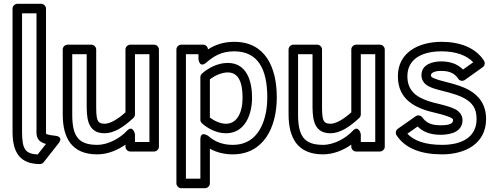

<svg xmlns="http://www.w3.org/2000/svg" viewBox="-20 -772 2590 1010"><path d="M96 -75.1V-702H172V-75C172 -63.4 173.7 -50.4 181.8 -38.8C191.8 -24.7 207.3 -18.6 221.9 -14.9L178.1 40.7C112.7 36.8 96.8 12.6 96 -75.1ZM46 -74.9C46.9 29 84.2 90.6 189.9 91C196.1 91 204.7 87.7 209.6 81.5L287.6 -17.5C317.4 -55.3 270.6 -57.9 270.6 -57.9C238.8 -61.2 224.6 -66.2 222.8 -67.6C222.6 -67.9 222 -70.3 222 -75V-727C222 -737.7 212.1 -752 197 -752H71C60.3 -752 46 -742.1 46 -727Z M491 -10C389.8 -10 360 -58.9 360 -170V-487H436V-230C436 -162.6 434.1 -71 530 -71C578.3 -71 627.9 -101 682.1 -151.8C687.2 -156.5 690 -164 690 -170V-487H766V-25H690V-66C690 -66 679.3 -118.6 646.6 -82.9C614 -47.4 551.6 -10 491 -10ZM491 40C547.4 40 600 17.1 640 -11.2V0C640 10.7 649.9 25 665 25H791C801.7 25 816 15.1 816 0V-512C816 -522.7 806.1 -537 791 -537H665C654.3 -537 640 -527.1 640 -512V-181C593.1 -138.8 555 -121 530 -121C486.9 -121 486 -147.5 486 -230V-512C486 -522.7 476.1 -537 461 -537H335C324.3 -537 310 -527.1 310 -512V-170C310 -46.4 357.4 40 491 40Z M1212 -502C1336.2 -502 1386 -409.7 1386 -260C1386 -156 1353.1 -76.1 1300 -38.4C1273.6 -19.6 1242.3 -10 1204 -10C1152.7 -10 1111 -25.5 1075.6 -56.7C1075.6 -56.7 1034 -87.4 1034 -38V168H958V-487H1024V-462C1024 -462 1027.8 -410.9 1065.3 -443C1105.4 -477.4 1145.8 -502 1212 -502ZM1436 -260C1436 -418.1 1375.7 -552 1212 -552C1155 -552 1110.6 -535.6 1074.1 -512.2C1073 -525.4 1063.3 -537 1049 -537H933C922.3 -537 908 -527.1 908 -512V193C908 203.7 917.9 218 933 218H1059C1069.7 218 1084 208.1 1084 193V10.3C1119 29.7 1160 40 1204 40C1366.5 40 1436 -101.3 1436 -260ZM1169 -71C1269.6 -71 1306 -171.2 1306 -258C1306 -343.7 1278.9 -441 1178 -441C1122.4 -441 1071.6 -411.3 1042.1 -384.5C1036.9 -379.7 1034 -372.3 1034 -366V-142C1034 -134.8 1037.5 -127.7 1042.3 -123.4C1069.4 -99 1116.1 -71 1169 -71ZM1169 -121C1138.6 -121 1106.4 -136.5 1084 -153.7V-354.4C1107.7 -373 1144.7 -391 1178 -391C1232.8 -391 1256 -342.3 1256 -258C1256 -176.8 1224.9 -121 1169 -121Z M1679 -10C1577.8 -10 1548 -58.9 1548 -170V-487H1624V-230C1624 -162.6 1622.1 -71 1718 -71C1766.3 -71 1815.9 -101 1870.1 -151.8C1875.2 -156.5 1878 -164 1878 -170V-487H1954V-25H1878V-66C1878 -66 1867.3 -118.6 1834.6 -82.9C1802 -47.4 1739.6 -10 1679 -10ZM1679 40C1735.4 40 1788 17.1 1828 -11.2V0C1828 10.7 1837.9 25 1853 25H1979C1989.7 25 2004 15.1 2004 0V-512C2004 -522.7 1994.1 -537 1979 -537H1853C1842.3 -537 1828 -527.1 1828 -512V-181C1781.1 -138.8 1743 -121 1718 -121C1674.9 -121 1674 -147.5 1674 -230V-512C1674 -522.7 1664.1 -537 1649 -537H1523C1512.3 -537 1498 -527.1 1498 -512V-170C1498 -46.4 1545.4 40 1679 40Z M2301 -449C2260.5 -449 2197 -436.3 2197 -376C2197 -354.3 2208.4 -335 2226.1 -323.2C2243.5 -311.6 2268.5 -303.7 2305.1 -294.7C2362 -281 2402 -266.9 2423.1 -254.8C2463.1 -231.9 2487 -203.9 2487 -146C2487 -53.5 2414 -10 2306 -10C2216.4 -10 2157.4 -31.8 2122.8 -68.6L2176.9 -106.5C2207.4 -76.1 2247.4 -63 2298 -63C2359.3 -63 2413 -83.2 2413 -140C2413 -166.3 2396.1 -186.9 2373.5 -197.9C2353.3 -207.9 2326.2 -216.3 2288.6 -225.4C2222.1 -239.7 2179.4 -260 2157.2 -282.2C2134.4 -304.9 2123 -333.1 2123 -371C2123 -457 2192.9 -502 2303 -502C2379.4 -502 2436.6 -479.8 2469.4 -444.4L2415.7 -406.1C2386.9 -435.7 2347.3 -449 2301 -449ZM2301 -399C2345.9 -399 2372.7 -384.9 2390.1 -358.3C2398.5 -345.4 2414.8 -344 2425.5 -351.6L2519.5 -418.6C2529.3 -425.6 2533.4 -440.9 2526.1 -452.4C2483.2 -519.8 2401.1 -552 2303 -552C2181.9 -552 2073 -496.1 2073 -371C2073 -248.1 2162.9 -201.3 2277.4 -176.6C2311.8 -168.3 2337.7 -159.8 2351.5 -153.1C2362.9 -147.5 2363 -144.3 2363 -140C2363 -127.4 2356.7 -113 2298 -113C2247.8 -113 2222.5 -126 2201.1 -154.9C2193.2 -165.5 2177.7 -168.2 2166.6 -160.5L2072.6 -94.5C2062.2 -87.1 2058.7 -71.7 2066.1 -60.4C2111.2 8.9 2194.8 40 2306 40C2425.1 40 2537 -14.8 2537 -146C2537 -222.6 2498.5 -269.2 2447.9 -298.2C2419 -314.8 2375.9 -329 2316.9 -343.3C2282.8 -351.7 2260.5 -360.4 2253.9 -364.8C2247.6 -369 2247 -371.1 2247 -376C2247 -386.1 2259.9 -399 2301 -399Z"/></svg>

Font: Fog Sans
Style: Outline
Weight: 700
Foundry: Intel Corporation
Version: Version 1.00